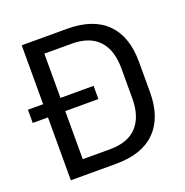

<svg xmlns="http://www.w3.org/2000/svg" viewBox="-117 -746 825 854"><g transform="rotate(-20 295.5 -319.5)"><path d="M314.3 -297.7H3.5V-360.2H314.3ZM289.6 0H131.5V-70.1H286.7Q371.3 -70.1 414.2 -116.3Q457.1 -162.5 457.1 -248.7V-391.1Q457.1 -477.7 414.2 -523.7Q371.3 -569.7 286.7 -569.7H130.9V-639H289.6Q413.5 -639 477.1 -575.1Q540.6 -511.3 540.6 -391.6V-248.2Q540.6 -128.6 477.1 -64.3Q413.5 0 289.6 0ZM157.5 0H75.6V-639H157.5Z"/></g></svg>

Font: Anek Malayalam Medium
Style: Regular
Weight: 500
Designer: Maithili Shingre (Malayalam) & Yesha Goshar (Latin)
Foundry: Ek Type
Version: Version 1.003